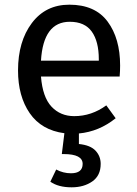

<svg xmlns="http://www.w3.org/2000/svg" viewBox="-20 -559 584 820"><path d="M286 241Q229 241 195 217L220 165Q250 181 283 181Q333 181 333 141Q333 99 252 99H244L255 10Q157 -3 107 -75.5Q57 -148 57 -258Q57 -382 116 -460.5Q175 -539 276 -539Q386 -539 439.5 -467Q493 -395 493 -279Q493 -256 491 -232H155Q162 -144 200 -103.5Q238 -63 297 -63Q371 -63 434 -109L474 -54Q403 3 317 11V56Q366 61 388 84.5Q410 108 410 141Q410 191 374 216Q338 241 286 241ZM402 -300V-306Q402 -382 372 -424Q342 -466 278 -466Q165 -466 155 -300Z"/></svg>

Font: Trujillo
Style: Regular
Weight: 400
Designer: Fira Sans original fonts by bBox Type GmbH, Carrois Corporate GbR, & Edenspiekermann AG / Changes by Cristiano Sobral
Foundry: Fira Sans original fonts by bBox Type GmbH, Carrois Corporate GbR, & Edenspiekermann AG / Changes by Cristiano Sobral
Version: Version 4.301;October 17, 2021;FontCreator 14.0.0.2814 64-bi